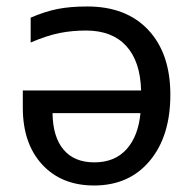

<svg xmlns="http://www.w3.org/2000/svg" viewBox="-20 -566 604 596"><path d="M251 -545.9Q372.1 -545.9 440.4 -472.9Q508.8 -399.9 508.8 -272Q508.8 -143.1 444.8 -66.7Q380.9 9.8 272 9.8Q170.9 9.8 110.8 -55.4Q50.8 -120.6 50.8 -231.9V-285.2H418Q415.5 -376 371.6 -423.6Q327.6 -471.2 247.1 -471.2Q204.1 -471.2 165.5 -463.6Q127 -456.1 75.2 -434.1V-511.2Q119.6 -530.3 158.7 -538.1Q197.8 -545.9 251 -545.9ZM272.9 -62Q335.9 -62 372.6 -102.5Q409.2 -143.1 416 -214.8H143.1Q144 -141.1 177.2 -101.6Q210.4 -62 272.9 -62Z"/></svg>

Font: NotoPenekeko
Style: Regular
Weight: 400
Designer: Monotype Design team
Foundry: Monotype Imaging Inc.
Version: Version 1.04